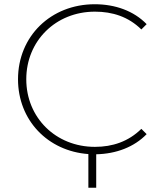

<svg xmlns="http://www.w3.org/2000/svg" viewBox="-20 -724 753 906"><path d="M397 162H434V4C528 2 613 -30 672 -91L647 -116C586 -56 511 -31 428 -31C243 -31 104 -169 104 -350C104 -531 243 -669 428 -669C511 -669 586 -645 647 -585L672 -610C611 -673 523 -704 427 -704C220 -704 65 -553 65 -350C65 -157 205 -11 397 3Z"/></svg>

Font: Montserrat-Alt1 ExtLt
Style: Regular
Weight: 200
Designer: Differentunic
Foundry: Differentunic
Version: Version 7.222